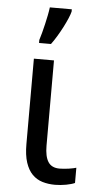

<svg xmlns="http://www.w3.org/2000/svg" viewBox="-55 -800 437 845"><g transform="rotate(5 163.5 -378.0)"><path d="M168.9 -535.2V-158.2Q168.9 -110.8 184.3 -86.9Q199.7 -63 234.9 -63Q243.7 -63 254.6 -64Q265.6 -64.9 275.9 -66.4Q286.1 -67.9 294.9 -69.8Q303.7 -71.8 308.1 -73.2V-5.9Q301.8 -2.9 291.7 0Q281.7 2.9 270 5.1Q258.3 7.3 245.6 8.5Q232.9 9.8 221.2 9.8Q190.9 9.8 165 2Q139.2 -5.9 120.4 -24.9Q101.6 -43.9 90.8 -76.4Q80.1 -108.9 80.1 -158.2V-535.2ZM96.7 -619.1Q101.6 -633.8 106.4 -652.6Q111.3 -671.4 116 -691.2Q120.6 -710.9 124.5 -730.5Q128.4 -750 130.4 -766.1H227.5V-755.9Q224.6 -744.1 216.6 -725.1Q208.5 -706.1 197.5 -684.8Q186.5 -663.6 173.8 -642.6Q161.1 -621.6 149.4 -606H96.7Z"/></g></svg>

Font: Genotype
Style: Regular
Weight: 400
Foundry: Ascender Corporation
Version: Version 1.00